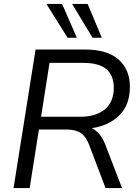

<svg xmlns="http://www.w3.org/2000/svg" viewBox="-20 -957 709 977"><path d="M49 0 161 -705H412Q526 -705 583.5 -654Q641 -603 641 -515Q641 -423 587 -370Q533 -317 447 -305Q470 -294 487.5 -272Q505 -250 517 -218L601 0H517L434 -219Q418 -262 391.5 -280Q365 -298 316 -298H178L131 0ZM189 -363H389Q469 -363 514 -401Q559 -439 559 -510Q559 -573 521.5 -605Q484 -637 403 -637H232ZM451 -765 347 -937H426L498 -765ZM324 -765 216 -937H296L371 -765Z"/></svg>

Font: Nunito Sans
Style: Italic
Weight: 400
Italic angle: -9°
Designer: Vernon Adams
Foundry: Vernon Adams
Version: Version 3.006; ttfautohint (v1.8.3)